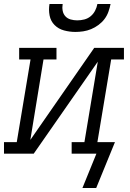

<svg xmlns="http://www.w3.org/2000/svg" viewBox="-33 -770 653 962"><path d="M345 -610Q316 -610 288 -617.5Q260 -625 240.5 -644.5Q221 -664 215.5 -692.5Q210 -721 215 -750H281Q278 -733 281 -716.5Q284 -700 294.5 -688.5Q305 -677 321 -672.5Q337 -668 354 -668Q372 -668 389.5 -672.5Q407 -677 421 -688.5Q435 -700 443.5 -716.5Q452 -733 455 -750H521Q517 -730 510 -710.5Q503 -691 490.5 -674.5Q478 -658 460.5 -645Q443 -632 423.5 -624Q404 -616 384 -613Q364 -610 345 -610ZM380 172 450 0H326V-58H390L457 -461L136 0H-13V-58H51L120 -472H63V-530H250V-472H185L119 -69L439 -530H588V-472H524L455 -58H543L449 172Z"/></svg>

Font: Iosevka Curly Slab LtExObl
Style: Regular
Weight: 300
Width: 7
Italic angle: -9°
Monospace: yes
Designer: Belleve Invis
Foundry: Belleve Invis
Version: Version 11.1.0; ttfautohint (v1.8.3)